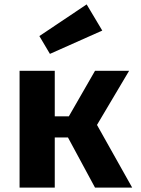

<svg xmlns="http://www.w3.org/2000/svg" viewBox="-20 -853 640 873"><path d="M69 0V-531H229V-324H293L412 -531H567L421 -285L581 0H412L289 -228H229V0ZM159 -689 374 -833 445 -714 207 -608Z"/></svg>

Font: Qzxlaeiskcpccdgjqmyffctclhy
Style: Regular
Weight: 700
Monospace: yes
Designer: Carrois Corporate & Edenspiekermann
Foundry: Carrois Corporate GbR & Edenspiekermann AG
Version: Version 2.001